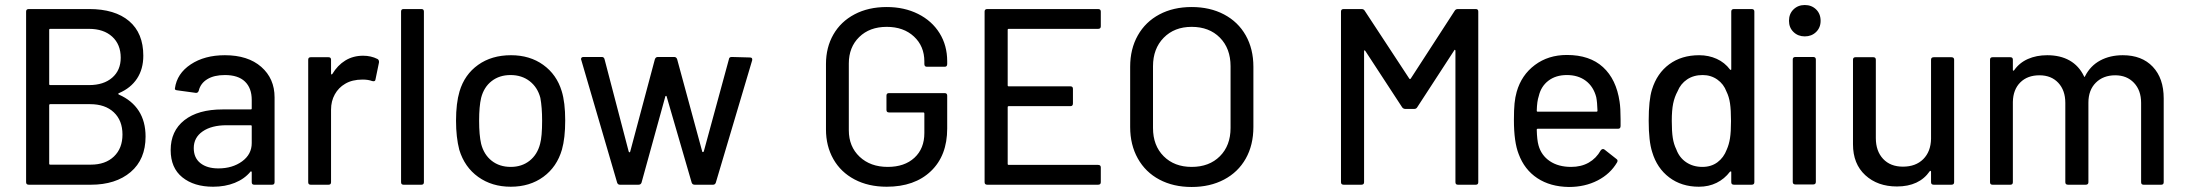

<svg xmlns="http://www.w3.org/2000/svg" viewBox="-20 -736 8707 765"><path d="M84 -10V-690Q84 -700 95 -700H335Q438 -700 494.5 -652Q551 -604 551 -514Q551 -461 526 -423Q501 -385 454 -365Q448 -362 454 -359Q506 -336 533 -294Q560 -252 560 -192Q560 -101 500.5 -50.5Q441 0 342 0H95Q84 0 84 -10ZM180 -80H342Q400 -80 434 -112.5Q468 -145 468 -200Q468 -256 433.5 -288.5Q399 -321 339 -321H180Q176 -321 176 -316V-84Q176 -80 180 -80ZM180 -397H335Q393 -397 427 -426.5Q461 -456 461 -506Q461 -559 427 -590Q393 -621 335 -621H180Q176 -621 176 -617V-401Q176 -397 180 -397Z M660 -138Q660 -214 714.5 -257Q769 -300 867 -300H979Q983 -300 983 -304V-338Q983 -385 956 -411Q929 -437 876 -437Q833 -437 806 -420.5Q779 -404 772 -375Q769 -365 760 -366L687 -376Q675 -377 677 -384Q685 -443 740 -479.5Q795 -516 876 -516Q968 -516 1021 -469.5Q1074 -423 1074 -348V-10Q1074 0 1064 0H993Q983 0 983 -10V-50Q983 -52 981 -53Q979 -54 978 -52Q954 -23 915.5 -7.5Q877 8 829 8Q753 8 706.5 -29.5Q660 -67 660 -138ZM850 -65Q906 -65 944.5 -93Q983 -121 983 -166V-233Q983 -237 979 -237H883Q823 -237 787.5 -212.5Q752 -188 752 -146Q752 -107 778.5 -86Q805 -65 850 -65Z M1208 -10V-498Q1208 -508 1218 -508H1289Q1299 -508 1299 -498V-443Q1299 -440 1300.5 -439.5Q1302 -439 1304 -441Q1325 -476 1356 -495Q1387 -514 1427 -514Q1458 -514 1484 -501Q1491 -497 1490 -487L1476 -419Q1475 -410 1463 -413Q1447 -419 1425 -419Q1383 -419 1355 -402Q1329 -387 1314 -360Q1299 -333 1299 -299V-10Q1299 0 1289 0H1218Q1208 0 1208 -10Z M1578 -10V-690Q1578 -700 1588 -700H1659Q1669 -700 1669 -690V-10Q1669 0 1659 0H1588Q1578 0 1578 -10Z M1810 -139Q1797 -189 1797 -255Q1797 -325 1811 -372Q1831 -439 1885 -477.5Q1939 -516 2016 -516Q2091 -516 2144.5 -477.5Q2198 -439 2218 -373Q2232 -328 2232 -256Q2232 -186 2219 -140Q2199 -71 2145 -31.5Q2091 8 2015 8Q1940 8 1885.5 -31Q1831 -70 1810 -139ZM1897 -163Q1908 -120 1939 -95.5Q1970 -71 2015 -71Q2059 -71 2090 -95.5Q2121 -120 2132 -163Q2140 -192 2140 -255Q2140 -308 2133 -346Q2122 -388 2090.5 -412.5Q2059 -437 2014 -437Q1970 -437 1939 -413Q1908 -389 1897 -346Q1889 -312 1889 -255Q1889 -198 1897 -163Z M2439 -8 2296 -497 2295 -500Q2295 -509 2305 -509H2378Q2387 -509 2389 -499L2485 -132Q2487 -129 2488 -129Q2490 -129 2491 -132L2589 -499Q2592 -509 2601 -509H2666Q2675 -509 2678 -500L2778 -132Q2778 -130 2781 -130Q2782 -130 2784 -132L2884 -499Q2885 -509 2895 -509L2968 -507Q2979 -507 2977 -496L2832 -8Q2829 0 2821 0H2748Q2739 0 2736 -8L2636 -352Q2635 -354 2634 -354Q2632 -354 2631 -352L2536 -8Q2533 0 2524 0H2450Q2442 0 2439 -8Z M3271 -220V-481Q3271 -547 3300.5 -598.5Q3330 -650 3385 -679Q3440 -708 3513 -708Q3583 -708 3638 -680.5Q3693 -653 3723.5 -604Q3754 -555 3754 -492V-481Q3754 -470 3744 -470H3673Q3663 -470 3663 -481V-491Q3663 -552 3621.5 -590.5Q3580 -629 3513 -629Q3445 -629 3403.5 -588.5Q3362 -548 3362 -483V-217Q3362 -152 3405 -111.5Q3448 -71 3517 -71Q3584 -71 3623.5 -107.5Q3663 -144 3663 -206V-283Q3663 -288 3659 -288H3522Q3512 -288 3512 -298V-355Q3512 -365 3522 -365H3744Q3754 -365 3754 -355V-224Q3754 -116 3689 -54Q3624 8 3513 8Q3440 8 3385 -21Q3330 -50 3300.5 -102Q3271 -154 3271 -220Z M3903 -10V-690Q3903 -700 3914 -700H4355Q4366 -700 4366 -690V-631Q4366 -621 4355 -621H3999Q3995 -621 3995 -617V-396Q3995 -392 3999 -392H4245Q4255 -392 4255 -382V-324Q4255 -313 4245 -313H3999Q3995 -313 3995 -309V-83Q3995 -79 3999 -79H4355Q4366 -79 4366 -69V-10Q4366 0 4355 0H3914Q3903 0 3903 -10Z M4483 -230V-470Q4483 -541 4513.5 -595Q4544 -649 4599.5 -678.5Q4655 -708 4728 -708Q4801 -708 4857 -678.5Q4913 -649 4943.5 -595Q4974 -541 4974 -470V-230Q4974 -158 4943.5 -104Q4913 -50 4857 -20.5Q4801 9 4728 9Q4655 9 4599.5 -20.5Q4544 -50 4513.5 -104.5Q4483 -159 4483 -230ZM4728 -71Q4798 -71 4840.5 -113.5Q4883 -156 4883 -226V-472Q4883 -543 4840.5 -586Q4798 -629 4728 -629Q4659 -629 4616.5 -585.5Q4574 -542 4574 -472V-226Q4574 -156 4616.5 -113.5Q4659 -71 4728 -71Z M5323 -10V-690Q5323 -700 5334 -700H5405Q5413 -700 5417 -694L5595 -423Q5598 -419 5601 -423L5776 -693Q5780 -700 5789 -700H5860Q5870 -700 5870 -690V-10Q5870 0 5860 0H5789Q5779 0 5779 -10V-533Q5779 -537 5777 -537.5Q5775 -538 5774 -535L5627 -309Q5623 -302 5615 -302H5579Q5572 -302 5567 -308L5420 -533Q5418 -536 5416.5 -535.5Q5415 -535 5415 -531V-10Q5415 0 5404 0H5334Q5323 0 5323 -10Z M6031 -122Q6012 -170 6012 -258Q6012 -299 6014.5 -324Q6017 -349 6023 -370Q6042 -437 6095.5 -477Q6149 -517 6223 -517Q6314 -517 6367 -468.5Q6420 -420 6433 -331Q6437 -306 6437 -261V-234Q6437 -223 6427 -223H6107Q6103 -223 6103 -219Q6104 -178 6110 -157Q6121 -117 6155 -94Q6189 -71 6240 -71Q6280 -71 6310 -88Q6340 -105 6358 -137Q6361 -141 6365 -142Q6369 -143 6373 -140L6420 -103Q6428 -98 6423 -89Q6396 -43 6345.5 -17Q6295 9 6231 9Q6157 8 6105.5 -26Q6054 -60 6031 -122ZM6107 -291H6341Q6345 -291 6345 -295Q6344 -329 6340 -349Q6329 -391 6298.5 -414Q6268 -437 6223 -437Q6179 -437 6149.5 -414.5Q6120 -392 6111 -353Q6104 -333 6103 -295Q6103 -291 6107 -291Z M6563 -130Q6549 -173 6549 -255Q6549 -337 6562 -379Q6582 -444 6631 -480Q6680 -516 6750 -516Q6788 -516 6820 -501.5Q6852 -487 6873 -459Q6875 -457 6876.5 -457.5Q6878 -458 6878 -460V-690Q6878 -700 6889 -700H6959Q6970 -700 6970 -690V-10Q6970 0 6959 0H6889Q6878 0 6878 -10V-51Q6878 -53 6876.5 -53Q6875 -53 6873 -52Q6851 -23 6819.5 -7.5Q6788 8 6749 8Q6680 8 6631 -29Q6582 -66 6563 -130ZM6659 -141Q6671 -108 6698.5 -89.5Q6726 -71 6763 -71Q6798 -71 6823 -89.5Q6848 -108 6860 -140Q6869 -160 6873 -185.5Q6877 -211 6877 -254Q6877 -298 6873 -324.5Q6869 -351 6859 -371Q6848 -401 6822.5 -419Q6797 -437 6764 -437Q6728 -437 6702 -419.5Q6676 -402 6664 -372Q6652 -350 6646.5 -323.5Q6641 -297 6641 -254Q6641 -212 6645 -186.5Q6649 -161 6659 -141Z M7123 -11V-499Q7123 -509 7134 -509H7204Q7215 -509 7215 -499V-11Q7215 -1 7204 -1H7134Q7123 -1 7123 -11ZM7171 -716Q7198 -716 7216 -698.5Q7234 -681 7234 -653Q7234 -626 7216 -608.5Q7198 -591 7171 -591Q7144 -591 7126 -608.5Q7108 -626 7108 -653Q7108 -681 7126 -698.5Q7144 -716 7171 -716Z M7363 -161V-498Q7363 -508 7373 -508H7444Q7454 -508 7454 -498V-186Q7454 -134 7483 -103Q7512 -72 7562 -72Q7613 -72 7643 -102Q7673 -132 7674 -183V-498Q7674 -508 7685 -508H7755Q7766 -508 7766 -498V-10Q7766 0 7755 0H7685Q7674 0 7674 -10V-52Q7674 -54 7672 -55Q7670 -56 7669 -54Q7627 7 7538 7Q7461 7 7412 -38Q7363 -83 7363 -161Z M7909 -10V-498Q7909 -508 7919 -508H7990Q8000 -508 8000 -498V-457Q8000 -455 8002 -454.5Q8004 -454 8005 -456Q8026 -486 8060 -501Q8094 -516 8137 -516Q8189 -516 8226 -495Q8263 -474 8283 -433Q8285 -426 8288 -433Q8309 -474 8348 -495Q8387 -516 8438 -516Q8514 -516 8557.5 -470Q8601 -424 8601 -344V-10Q8601 0 8591 0H8521Q8511 0 8511 -10V-326Q8511 -376 8482.5 -406Q8454 -436 8408 -436Q8360 -436 8330.5 -406.5Q8301 -377 8301 -327V-10Q8301 0 8290 0H8220Q8209 0 8209 -10V-326Q8209 -376 8181 -406Q8153 -436 8106 -436Q8058 -436 8029.5 -407.5Q8001 -379 8000 -330V-10Q8000 0 7990 0H7919Q7909 0 7909 -10Z"/></svg>

Font: Barlow GEO Medium
Style: Regular
Weight: 500
Designer: Jeremy Tribby
Foundry: Tribby Type
Version: Version 1.408